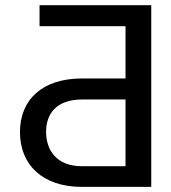

<svg xmlns="http://www.w3.org/2000/svg" viewBox="-20 -732 671 752"><path d="M301.1 0H572.4V-711.6H134.9V-629.3H471.6V-424.7H301.1C144.9 -424.7 58.2 -340.9 58.2 -214.5C58.2 -88.1 144.9 0 301.1 0ZM160.5 -215.9C160.5 -285.5 200.3 -342.3 301.1 -342.3H471.6V-81H301.1C200.3 -81 160.5 -144.9 160.5 -215.9Z"/></svg>

Font: Margiela Sans
Style: Regular
Weight: 400
Designer: Stefan Endress, Andreas Faust
Version: Version 1.100;FEAKit 1.0